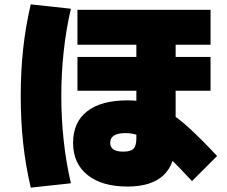

<svg xmlns="http://www.w3.org/2000/svg" viewBox="-20 -800 1040 880"><path d="M565 55Q447 55 381 2Q315 -51 315 -145Q315 -240 379.5 -290Q444 -340 565 -340Q617 -340 661 -328.5Q705 -317 750.5 -288.5Q796 -260 850 -210.5Q904 -161 975 -85L860 30Q799 -36 755 -78.5Q711 -121 677 -145.5Q643 -170 614 -180Q585 -190 555 -190Q485 -190 485 -145Q485 -105 545 -105Q579 -105 592 -118.5Q605 -132 605 -165V-595H335V-755H945V-595H785V-155Q785 -50 730 2.5Q675 55 565 55ZM335 -384V-539H945V-384ZM121 60Q97 -42 86 -145Q75 -248 75 -360Q75 -472 86 -575Q97 -678 121 -780L305 -760Q283 -666 272 -565Q261 -464 261 -360Q261 -256 272 -155Q283 -54 305 40Z"/></svg>

Font: M PLUS 1 Black
Style: Regular
Weight: 900
Designer: Coji Morishita
Foundry: UNDERFOREST DESIGN
Version: Version 1.001